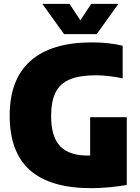

<svg xmlns="http://www.w3.org/2000/svg" viewBox="-20 -971 730 1001"><path d="M641 -360V-6.5Q540.5 10 456 10Q242.5 10 136.5 -83.5Q30.5 -177 30.5 -369Q30.5 -557.5 139.2 -653.8Q248 -750 459 -750Q547.5 -750 619.5 -732.5V-562.5Q542 -578.5 480.5 -578.5Q395.5 -578.5 344.5 -557.2Q293.5 -536 270 -489.8Q246.5 -443.5 246.5 -365.5Q246.5 -258 293.5 -209Q340.5 -160 436 -160H450V-360ZM455.5 -951H597.5L484 -793H314L200.5 -951H342.5L399 -865Z"/></svg>

Font: Encode Sans SemiCondensed Black
Style: Regular
Weight: 900
Width: 4
Designer: Multiple Designers
Foundry: Impallari Type
Version: Version 2.000